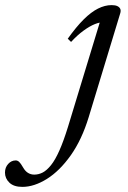

<svg xmlns="http://www.w3.org/2000/svg" viewBox="-236 -472 502 751"><path d="M111 -14Q84 74.5 40.8 135.5Q-2.5 196.5 -52.5 227.8Q-102.5 259 -148.5 259Q-182 259 -199.2 242.5Q-216.5 226 -216.5 203Q-216.5 183 -204 169.2Q-191.5 155.5 -174.5 155.5Q-167 155.5 -160.8 161.5Q-154.5 167.5 -146 182.5Q-137.5 197.5 -126.5 204.2Q-115.5 211 -102 211Q-85 211 -69 202.8Q-53 194.5 -36.5 174Q-20 153.5 -3.8 117Q12.5 80.5 30 24L158 -396.5L171.5 -385Q156 -386 135.2 -377.8Q114.5 -369.5 90.8 -352.2Q67 -335 42 -308L29 -320.5Q62.5 -367.5 91.5 -396.2Q120.5 -425 147.5 -438.5Q174.5 -452 200.5 -452Q215 -452 223.2 -448Q231.5 -444 234.5 -437Q237.5 -430 234 -419Z"/></svg>

Font: Newsreader 28pt
Style: Italic
Weight: 400
Italic angle: -17°
Version: Version 1.003